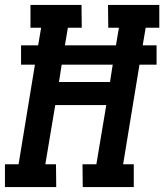

<svg xmlns="http://www.w3.org/2000/svg" viewBox="-27 -755 663 775"><path d="M-7 0V-92H48L114 -494H58V-572H127L139 -643H96V-735H302L303 -643H247L235 -572H441L453 -643H410L409 -735H616V-643H561L549 -572H605V-494H536L470 -92H513V0H307L306 -92H362L402 -331H196L156 -92H199L200 0ZM417 -424 428 -494H222L211 -424Z"/></svg>

Font: Iosevka Etoile Semibold
Style: Italic
Weight: 600
Italic angle: -9°
Designer: Belleve Invis
Foundry: Belleve Invis
Version: Version 22.1.2; ttfautohint (v1.8.4)